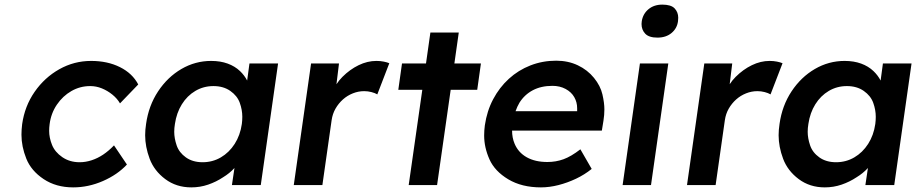

<svg xmlns="http://www.w3.org/2000/svg" viewBox="-20 -802 3970 832"><path d="M297 10Q223 10 169 -26Q115 -62 94 -114.5Q73 -167 73 -218Q73 -240 76 -264Q87 -342 130 -404Q173 -466 237 -502Q301 -538 375 -538Q446 -538 500 -511Q554 -484 579 -436L500 -354Q488 -375 467 -392Q446 -409 421.5 -419Q397 -429 371 -429Q327 -429 289.5 -407.5Q252 -386 226.5 -348.5Q201 -311 195 -264Q193 -249 193 -235Q193 -205 205.5 -174Q218 -143 250 -121Q282 -99 325 -99Q351 -99 377 -107.5Q403 -116 427 -132Q451 -148 474 -172L530 -89Q489 -45 426 -17.5Q363 10 297 10Z M809 10Q744 10 696 -26Q648 -62 628.5 -114Q609 -166 609 -216Q609 -239 613 -265Q624 -344 665 -406Q706 -468 766 -503Q826 -538 895 -538Q935 -538 966.5 -526.5Q998 -515 1020 -494Q1039 -476 1051 -453L1061 -527H1185L1110 0H985L996 -74Q975 -51 947 -34Q917 -14 882 -2Q847 10 809 10ZM858 -99Q901 -99 937 -120Q973 -141 997 -178.5Q1021 -216 1028 -265Q1030 -281 1030 -296Q1030 -326 1019 -356.5Q1008 -387 978 -408Q948 -429 905 -429Q862 -429 826.5 -408Q791 -387 768 -350Q745 -313 738 -265Q735 -247 735 -231Q735 -203 745.5 -172Q756 -141 785.5 -120Q815 -99 858 -99Z M1253 0 1328 -527H1449L1438 -437Q1449 -454 1464 -469Q1496 -501 1534 -519.5Q1572 -538 1611 -538Q1628 -538 1643 -535Q1658 -532 1667 -528L1615 -393Q1605 -399 1589.5 -403Q1574 -407 1558 -407Q1533 -407 1509 -397.5Q1485 -388 1466 -371Q1447 -354 1434 -331.5Q1421 -309 1417 -281L1377 0Z M1706 -413 1722 -527H1826L1845 -661H1968L1949 -527H2064L2048 -413H1933L1874 0H1751L1810 -413Z M2324 10Q2241 10 2182.5 -25Q2124 -60 2101 -111.5Q2078 -163 2078 -215Q2078 -236 2081 -259Q2090 -321 2117 -372Q2144 -423 2185 -460.5Q2226 -498 2278.5 -518.5Q2331 -539 2390 -539Q2442 -539 2484 -519Q2526 -499 2554 -464.5Q2582 -430 2590.5 -393Q2599 -356 2599 -328Q2599 -304 2595 -279L2588 -236H2199Q2199 -205 2210 -179Q2226 -141 2262.5 -120.5Q2299 -100 2352 -100Q2389 -100 2422 -112Q2455 -124 2495 -155L2544 -70Q2513 -45 2476 -27.5Q2439 -10 2400 0Q2361 10 2324 10ZM2481 -320V-325Q2481 -329 2481 -333Q2481 -359 2468.5 -381Q2456 -403 2431 -416.5Q2406 -430 2374 -430Q2325 -430 2289 -411Q2253 -392 2231 -357Q2221 -340 2214 -320Z M2829 -639Q2792 -639 2776 -656Q2760 -673 2760 -698Q2760 -704 2761 -710Q2766 -742 2790 -762Q2814 -782 2850 -782Q2888 -782 2903.5 -765.5Q2919 -749 2919 -725Q2919 -718 2918 -710Q2914 -679 2890 -659Q2866 -639 2829 -639ZM2678 0 2753 -527H2876L2801 0Z M2957 0 3032 -527H3153L3142 -437Q3153 -454 3168 -469Q3200 -501 3238 -519.5Q3276 -538 3315 -538Q3332 -538 3347 -535Q3362 -532 3371 -528L3319 -393Q3309 -399 3293.5 -403Q3278 -407 3262 -407Q3237 -407 3213 -397.5Q3189 -388 3170 -371Q3151 -354 3138 -331.5Q3125 -309 3121 -281L3081 0Z M3554 10Q3489 10 3441 -26Q3393 -62 3373.5 -114Q3354 -166 3354 -216Q3354 -239 3358 -265Q3369 -344 3410 -406Q3451 -468 3511 -503Q3571 -538 3640 -538Q3680 -538 3711.5 -526.5Q3743 -515 3765 -494Q3784 -476 3796 -453L3806 -527H3930L3855 0H3730L3741 -74Q3720 -51 3692 -34Q3662 -14 3627 -2Q3592 10 3554 10ZM3603 -99Q3646 -99 3682 -120Q3718 -141 3742 -178.5Q3766 -216 3773 -265Q3775 -281 3775 -296Q3775 -326 3764 -356.5Q3753 -387 3723 -408Q3693 -429 3650 -429Q3607 -429 3571.5 -408Q3536 -387 3513 -350Q3490 -313 3483 -265Q3480 -247 3480 -231Q3480 -203 3490.5 -172Q3501 -141 3530.5 -120Q3560 -99 3603 -99Z"/></svg>

Font: Lexend Med
Style: Italic
Weight: 500
Italic angle: -8.13011°
Designer: Bonnie Shaver-Troup, Thomas Jockin
Foundry: Lexend
Version: Version 1.007